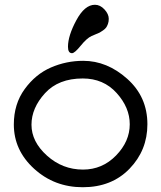

<svg xmlns="http://www.w3.org/2000/svg" viewBox="-20 -770 676 805"><path d="M38 -248Q38 -334 83.5 -396.5Q129 -459 193.5 -487Q258 -515 329 -515Q429 -515 513.5 -439.5Q598 -364 598 -249Q598 -140 523 -62.5Q448 15 327 15Q208 15 123 -62.5Q38 -140 38 -248ZM112 -247Q112 -176 177 -117.5Q242 -59 328 -59Q409 -59 466.5 -118Q524 -177 524 -249Q524 -319 469 -380Q414 -441 327 -441Q225 -441 168.5 -379Q112 -317 112 -247ZM265 -574Q265 -620 300 -685Q335 -750 378 -750Q400 -750 418 -730.5Q436 -711 436 -691Q436 -679 432.5 -669.5Q429 -660 425 -654.5Q421 -649 412 -642.5Q403 -636 398 -633.5Q393 -631 380.5 -626Q368 -621 364 -619Q344 -610 318.5 -578.5Q293 -547 282 -547Q265 -547 265 -574Z"/></svg>

Font: Happy Monkey
Style: Regular
Weight: 400
Version: Version 1.001